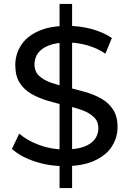

<svg xmlns="http://www.w3.org/2000/svg" viewBox="-20 -840 661 980"><path d="M309 8Q229 8 156 -16.5Q83 -41 41 -80L78 -158Q118 -123 180 -100Q242 -77 309 -77Q370 -77 408 -91Q446 -105 464 -129.5Q482 -154 482 -185Q482 -221 458.5 -243Q435 -265 397.5 -278.5Q360 -292 315 -302Q270 -312 224.5 -325.5Q179 -339 141.5 -360Q104 -381 81 -416.5Q58 -452 58 -508Q58 -562 86.5 -607.5Q115 -653 174.5 -680.5Q234 -708 326 -708Q387 -708 447 -692Q507 -676 551 -646L518 -566Q473 -596 423 -609.5Q373 -623 326 -623Q267 -623 229 -608Q191 -593 173.5 -568Q156 -543 156 -512Q156 -475 179.5 -453Q203 -431 240.5 -418Q278 -405 323 -394.5Q368 -384 413.5 -371Q459 -358 496.5 -337Q534 -316 557 -281Q580 -246 580 -191Q580 -138 551 -92.5Q522 -47 461.5 -19.5Q401 8 309 8ZM284 120V-820H348V120Z"/></svg>

Font: Montserrat Thin Medium
Style: Regular
Weight: 500
Version: Version 9.000